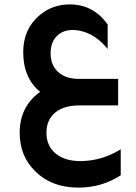

<svg xmlns="http://www.w3.org/2000/svg" viewBox="-20 -481 621 876"><path d="M530.8 318.8Q443.8 375 337.9 375Q214.8 375 139.2 298.8Q70.3 231 69.8 125Q69.8 4.9 163.1 -62Q85.9 -125 85.9 -243.2Q85.9 -348.1 160.2 -411.1Q219.2 -460.9 297.9 -460.9Q406.7 -460.9 471.2 -369.1V-257.8Q400.4 -343.8 310.1 -344.2Q264.2 -343.3 237.5 -314.7Q210.9 -286.1 210.9 -238.8Q210.9 -183.6 245.4 -152.3Q279.8 -121.1 339.8 -121.1H519V0H341.8Q271 0 231.4 33Q191.9 65.9 191.9 125Q191.9 184.1 233.4 219Q274.9 253.9 346.2 253.9Q443.4 253.9 530.8 200.2Z"/></svg>

Font: Tajawal
Style: Bold
Weight: 700
Designer: Boutros Fonts
Foundry: Created by Boutros International 2017
Version: Version 1.700